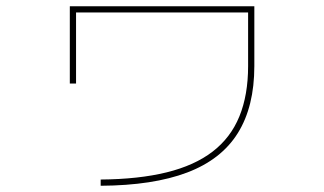

<svg xmlns="http://www.w3.org/2000/svg" viewBox="-20 -576 1040 616"><path d="M303 0Q425 -1 514.5 -23Q604 -45 662 -89.5Q720 -134 748 -202.5Q776 -271 776 -364V-536H224V-308H204V-556H796V-364Q796 -234 743 -149Q690 -64 580.5 -22.5Q471 19 303 20Z"/></svg>

Font: M PLUS 1 Thin Thin
Style: Regular
Weight: 250
Version: Version 1.001